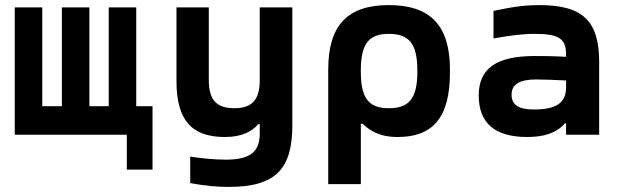

<svg xmlns="http://www.w3.org/2000/svg" viewBox="-20 -529 2440 754"><path d="M38 -500V0H478V137H579V-112H515V-500H407V-112H331V-500H223V-112H146V-500Z M1128 -37V-500H1000V-215C1000 -138 971 -104 900 -104C829 -104 800 -138 800 -215V-500H673V-211C673 -59 731 9 863 9C928 9 968 -11 995 -42H1000V-5C1000 62 969 98 867 98C827 98 769 93 727 86V190C787 201 832 205 879 205C1065 205 1128 132 1128 -37Z M1747 -244V-256C1747 -431 1668 -509 1507 -509C1346 -509 1269 -431 1269 -256V194H1397V-43H1404C1432 -17 1468 9 1542 9C1677 9 1747 -64 1747 -244ZM1397 -248V-252C1397 -357 1428 -396 1507 -396C1586 -396 1619 -358 1619 -252V-248C1619 -142 1586 -104 1507 -104C1428 -104 1397 -143 1397 -248Z M2098 -509C2037 -509 1987 -501 1918 -486V-378C1979 -389 2032 -396 2079 -396C2175 -396 2203 -377 2203 -316V-306C2146 -309 2102 -309 2080 -309C1929 -309 1860 -260 1860 -154C1860 -44 1925 9 2051 9C2115 9 2165 -6 2199 -45H2203V0H2333V-284C2333 -445 2271 -509 2098 -509ZM1989 -157C1989 -198 2020 -217 2087 -217C2114 -217 2161 -215 2203 -213V-186C2203 -128 2169 -99 2076 -99C2017 -99 1989 -117 1989 -157Z"/></svg>

Font: LT Wave Mono Bold
Style: Regular
Weight: 700
Designer: Daniel Lyons
Version: Version 2.5 (Glyphs App)